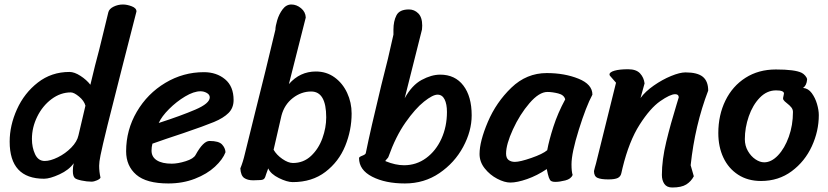

<svg xmlns="http://www.w3.org/2000/svg" viewBox="-20 -795 3685 854"><path d="M527 -775Q545 -775 566 -767Q587 -759 587 -744L524 -498Q441 -175 427 -104Q421 -74 421 -58Q421 -31 427 -5Q425 1 411.5 7Q398 13 387 13Q367 13 343 8Q319 3 313 -3Q304 -11 304 -35Q304 -53 308 -69Q287 -39 244.5 -19.5Q202 0 176 0Q23 0 23 -165Q23 -237 55.5 -309Q88 -381 148.5 -428Q209 -475 289 -475Q311 -475 338 -457.5Q365 -440 382 -418Q404 -511 421 -573Q429 -606 439.5 -648.5Q450 -691 462 -741Q466 -756 485.5 -765.5Q505 -775 527 -775ZM295 -384Q249 -384 209 -354Q169 -324 145.5 -276Q122 -228 122 -177Q122 -139 136 -109Q150 -79 179 -79Q204 -79 237.5 -95.5Q271 -112 297 -138.5Q323 -165 329 -193L360 -325Q354 -347 331.5 -365.5Q309 -384 295 -384Z M541 -122Q541 -217 588.5 -298Q636 -379 715.5 -426.5Q795 -474 887 -474Q943 -474 981 -442.5Q1019 -411 1019 -350Q1019 -315 996.5 -292.5Q974 -270 932 -252.5Q890 -235 796 -203Q711 -175 658 -156Q654 -141 654 -125Q654 -97 677.5 -82Q701 -67 744 -67Q771 -67 806 -78Q841 -89 850 -106Q884 -168 912 -168Q953 -168 967.5 -152.5Q982 -137 983 -118Q971 -86 936 -53.5Q901 -21 847 0Q793 21 729 21Q631 21 586 -18Q541 -57 541 -122ZM913 -362Q913 -374 900 -381.5Q887 -389 872 -389Q842 -389 803.5 -366Q765 -343 732 -310Q699 -277 686 -248Q785 -280 849 -307.5Q913 -335 913 -362Z M1164 -21Q1160 -5 1154.5 0.5Q1149 6 1134 6L1106 7Q1081 7 1066 -3.5Q1051 -14 1049 -46Q1061 -75 1069 -110Q1081 -159 1093 -207Q1105 -255 1116 -300Q1131 -359 1160 -476.5Q1189 -594 1205 -663Q1205 -678 1213 -705Q1221 -732 1237 -753.5Q1253 -775 1276 -775Q1299 -775 1319 -758.5Q1339 -742 1340 -717L1265 -421Q1314 -477 1385 -477Q1432 -477 1468 -451Q1504 -425 1524 -382Q1544 -339 1544 -290Q1544 -216 1515.5 -146Q1487 -76 1427.5 -30.5Q1368 15 1282 15Q1257 15 1220.5 -3Q1184 -21 1173 -46Q1168 -34 1164 -21ZM1283 -70Q1330 -70 1363.5 -101.5Q1397 -133 1414 -180Q1431 -227 1431 -273Q1431 -388 1364 -388Q1320 -388 1282.5 -359Q1245 -330 1232 -281L1197 -129Q1210 -106 1236 -88Q1262 -70 1283 -70Z M1676 -416Q1708 -539 1730 -641V-663Q1730 -701 1743.5 -727Q1757 -753 1799 -753Q1823 -753 1840.5 -735.5Q1858 -718 1858 -681Q1858 -670 1857 -664L1780 -358Q1812 -416 1855.5 -439.5Q1899 -463 1938 -463Q2004 -463 2041 -414.5Q2078 -366 2078 -282Q2078 -212 2040 -141.5Q2002 -71 1934.5 -25Q1867 21 1781 21Q1694 21 1635.5 -9Q1577 -39 1577 -92Q1577 -97 1591.5 -102.5Q1606 -108 1607 -114Q1628 -218 1676 -416ZM1695 -78Q1739 -60 1777 -60Q1832 -60 1875.5 -92Q1919 -124 1943.5 -178Q1968 -232 1968 -297Q1968 -332 1957.5 -353Q1947 -374 1926 -374Q1905 -374 1866 -343Q1827 -312 1783.5 -250Q1740 -188 1708 -98Q1708 -95 1700 -87Q1692 -79 1695 -78Z M2450 14Q2432 14 2426.5 5.5Q2421 -3 2417 -20Q2413 -37 2412 -43Q2369 -14 2324.5 1.5Q2280 17 2250 17Q2224 17 2191.5 0Q2159 -17 2136 -46Q2113 -75 2113 -110Q2113 -166 2150 -253Q2187 -340 2254.5 -405Q2322 -470 2412 -470Q2491 -470 2553 -445Q2615 -420 2615 -374Q2587 -322 2554.5 -218Q2522 -114 2522 -64Q2522 -31 2527 -17Q2520 1 2494.5 7.5Q2469 14 2450 14ZM2494 -353Q2489 -373 2462.5 -379.5Q2436 -386 2415 -386Q2378 -386 2335 -336Q2292 -286 2261.5 -219.5Q2231 -153 2231 -112Q2231 -92 2242 -83.5Q2253 -75 2270 -75Q2293 -75 2343.5 -92.5Q2394 -110 2414 -127Q2422 -171 2441.5 -231.5Q2461 -292 2494 -353Z M2691 -464Q2691 -474 2713 -480.5Q2735 -487 2774 -487Q2810 -487 2827 -468.5Q2844 -450 2847 -424L2829 -359Q2850 -388 2888 -414.5Q2926 -441 2965 -457Q3004 -473 3029 -473Q3082 -473 3106 -453.5Q3130 -434 3130 -392Q3071 -238 3052 -60L3066 -11Q3054 12 3032.5 25.5Q3011 39 2970 39Q2946 39 2935 23Q2924 7 2924 -17Q2924 -84 2943.5 -164.5Q2963 -245 2989 -329Q2999 -361 2999 -362Q2999 -376 2983 -376Q2961 -376 2916.5 -345Q2872 -314 2825 -240.5Q2778 -167 2749 -48Q2747 -42 2744 -26Q2741 -10 2728 -3.5Q2715 3 2686 3Q2653 3 2637.5 -4Q2622 -11 2622 -34Q2625 -48 2631 -68Q2689 -301 2720 -427L2694 -457Q2691 -460 2691 -464Z M3175 -203Q3175 -283 3206.5 -347.5Q3238 -412 3296 -449Q3354 -486 3431 -486Q3516 -486 3546 -471Q3554 -467 3561.5 -458.5Q3569 -450 3570 -442Q3568 -415 3552 -404Q3575 -402 3590.5 -381Q3606 -360 3614 -332.5Q3622 -305 3622 -283Q3622 -212 3591 -144.5Q3560 -77 3501.5 -33.5Q3443 10 3365 10Q3306 10 3263 -18Q3220 -46 3197.5 -94Q3175 -142 3175 -203ZM3507 -297Q3507 -308 3500 -317Q3493 -326 3480 -336Q3478 -337 3470.5 -344Q3463 -351 3463 -357Q3463 -361 3465 -368.5Q3467 -376 3467 -379Q3467 -393 3432 -393Q3391 -393 3359.5 -360.5Q3328 -328 3310.5 -277.5Q3293 -227 3293 -176Q3293 -147 3306.5 -123.5Q3320 -100 3340 -86.5Q3360 -73 3379 -73Q3411 -73 3440.5 -104Q3470 -135 3488.5 -186.5Q3507 -238 3507 -297Z"/></svg>

Font: Sriracha
Style: Regular
Weight: 400
Designer: Suppakit Chalermlarp
Version: Version 1.002g